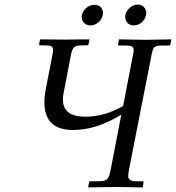

<svg xmlns="http://www.w3.org/2000/svg" viewBox="-20 -818 769 839"><path d="M414 -26Q440 -26 449 -36Q458 -46 463 -73L510 -317Q402 -250 299 -250Q174 -250 174 -371Q174 -398 180 -428L209 -578Q212 -592 212 -599Q212 -612 204 -616Q196 -620 174 -620H156Q151 -620 151 -623V-625L155 -646L262 -645L371 -646L367 -625Q366 -620 360 -620H342Q312 -620 303.5 -611.5Q295 -603 290 -578L259 -417Q255 -401 255 -383Q255 -308 352 -308Q438 -308 518 -355L561 -577Q564 -591 564 -599Q564 -611 556.5 -615Q549 -619 529 -619H500Q494 -619 496 -624L500 -646L614 -644L729 -646L725 -625Q724 -619 718 -619H689Q663 -619 655 -612Q647 -605 642 -577L543 -73Q543 -69 541.5 -60.5Q540 -52 540 -49Q540 -26 574 -26H603Q609 -26 607 -20L604 1L490 -1L365 1L369 -21Q371 -26 375 -26ZM338 -752Q342 -771 358 -784Q374 -797 393 -797Q409 -797 419.5 -787Q430 -777 430 -761Q430 -760 429.5 -757Q429 -754 429 -752Q425 -733 409.5 -720Q394 -707 375 -707Q359 -707 348 -717.5Q337 -728 337 -744Q337 -745 337.5 -747.5Q338 -750 338 -752ZM528 -753Q532 -771 547.5 -784.5Q563 -798 582 -798Q598 -798 608.5 -787.5Q619 -777 619 -762Q619 -755 618 -753Q615 -734 599.5 -720.5Q584 -707 565 -707Q548 -707 537.5 -717.5Q527 -728 527 -745Q527 -750 528 -753Z"/></svg>

Font: Linux Libertine O
Style: Italic
Weight: 400
Italic angle: -12°
Designer: Philipp H. Poll
Foundry: Philipp H. Poll
Version: Version 5.1.6